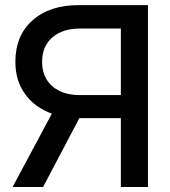

<svg xmlns="http://www.w3.org/2000/svg" viewBox="-20 -748 678 768"><path d="M571.8 0H463.4V-275.4H302.7Q299.8 -275.4 297.4 -275.4L152.3 0H30.3L187.5 -293.5Q119.6 -317.9 80.6 -371.3Q41.5 -424.8 41.5 -501Q41.5 -605.5 109.9 -666.5Q178.2 -727.5 294.9 -727.5H571.8ZM463.4 -367.7V-633.8H300.3Q229.5 -633.8 189 -598.1Q148.4 -562.5 148.4 -501Q148.4 -439.5 188.7 -403.6Q229 -367.7 299.3 -367.7Z"/></svg>

Font: Inter Display Medium
Style: Regular
Weight: 500
Designer: Rasmus Andersson
Foundry: rsms
Version: Version 4.001;git-9221beed3